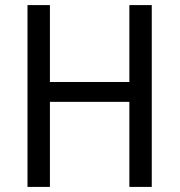

<svg xmlns="http://www.w3.org/2000/svg" viewBox="-20 -734 705 754"><path d="M576 0H488V-334H176V0H88V-714H176V-412H488V-714H576Z"/></svg>

Font: Noto Sans Gurmukhi UI SemiCondensed
Style: Regular
Weight: 400
Width: 4
Designer: Jelle Bosma - Monotype Design Team
Foundry: Monotype Imaging Inc.
Version: Version 2.004; ttfautohint (v1.8.4.7-5d5b)